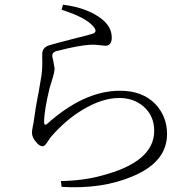

<svg xmlns="http://www.w3.org/2000/svg" viewBox="-20 -777 798 823"><path d="M548 -21C647 -62 696 -123 696 -202C696 -253 679 -296 646 -331C609 -369 559 -388 494 -388C392 -388 288 -341 182 -246C175 -239 169 -243 169 -252C169 -286 177 -336 193 -401C195 -408 198 -417 202 -430C210 -455 214 -473 214 -484C213 -491 211 -502 208 -518C205 -529 204 -535 204 -538C204 -548 210 -555 222 -558C224 -559 227 -559 231 -560C288 -575 333 -583 365 -585C382 -586 397 -585 411 -583C419 -582 426 -581 432 -581C450 -581 459 -593 459 -616C459 -647 444 -675 413 -698C372 -729 318 -748 250 -757L244 -735C311 -714 356 -691 379 -665C393 -649 393 -638 379 -633C367 -629 341 -622 300 -612C249 -599 215 -590 198 -585C173 -579 161 -566 161 -545C161 -542 161 -536 161 -529C162 -502 161 -477 158 -455C156 -442 152 -419 146 -384C135 -329 129 -290 126 -266C125 -259 124 -250 121 -237C118 -223 117 -213 117 -208C117 -195 123 -181 135 -168C144 -156 154 -150 163 -150C170 -150 178 -159 189 -177C194 -184 197 -188 199 -191C241 -239 286 -278 335 -307C390 -340 442 -357 491 -357C532 -357 567 -345 596 -320C626 -293 641 -259 641 -216C641 -127 566 -63 415 -24C364 -10 306 -2 241 -1L244 24C360 31 461 16 548 -21Z"/></svg>

Font: AllPunType Light
Style: Regular
Weight: 300
Version: 1.0